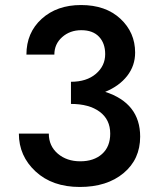

<svg xmlns="http://www.w3.org/2000/svg" viewBox="-20 -731 616 763"><path d="M297 12Q188 12 121.5 -49.5Q55 -111 55 -200H174Q174 -151 209.5 -120.5Q245 -90 299 -90Q353 -90 385.5 -119Q418 -148 418 -200Q418 -256 376 -287Q334 -318 262 -318V-406Q324 -406 361 -437.5Q398 -469 398 -516Q398 -559 373.5 -585Q349 -611 303 -611Q258 -611 227 -583.5Q196 -556 196 -514H85Q85 -601 145.5 -656Q206 -711 302 -711Q400 -711 458.5 -656.5Q517 -602 517 -522Q517 -470 485.5 -429.5Q454 -389 398 -366Q537 -321 537 -188Q537 -98 471 -43Q405 12 297 12Z"/></svg>

Font: Renner* Medium
Style: Medium
Weight: 500
Version: Version 003.000 ; ttfautohint (v0.97) -l 8 -r 50 -G 200 -x 1